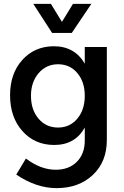

<svg xmlns="http://www.w3.org/2000/svg" viewBox="-20 -775 642 992"><path d="M351 -605H249L152 -755H243L300 -662L357 -755H452ZM418 -532H532V-52Q532 61 459.5 129Q387 197 272 197Q168 197 64 127L114 44Q190 102 268 102Q336 102 377 61Q418 20 418 -49V-116Q368 -26 260 -26Q160 -26 96 -97.5Q32 -169 32 -283Q32 -395 95 -465Q158 -535 256 -536Q365 -537 418 -446ZM280 -116Q341 -116 379.5 -162Q418 -208 418 -280Q418 -352 379.5 -397.5Q341 -443 280 -443Q219 -443 179.5 -397Q140 -351 140 -280Q140 -208 179 -162Q218 -116 280 -116Z"/></svg>

Font: Steamflix Grotesk
Style: Regular
Weight: 400
Designer: Julieta Ulanovsky
Foundry: Julieta Ulanovsky
Version: Version 4.000;PS 004.000;hotconv 1.0.88;makeotf.lib2.5.64775